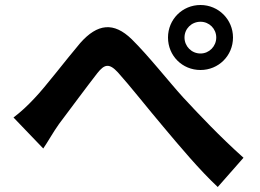

<svg xmlns="http://www.w3.org/2000/svg" viewBox="-20 -753 1040 768"><path d="M718 -603C718 -638 746 -666 782 -666C817 -666 845 -638 845 -603C845 -568 817 -539 782 -539C746 -539 718 -568 718 -603ZM652 -603C652 -530 709 -473 782 -473C854 -473 912 -530 912 -603C912 -675 854 -733 782 -733C709 -733 652 -675 652 -603ZM34 -283 153 -159C171 -185 193 -225 216 -257C258 -313 330 -410 369 -460C398 -497 417 -501 452 -463C499 -411 573 -317 634 -245C697 -170 779 -72 851 -5L954 -122C860 -206 776 -295 712 -364C654 -428 574 -530 507 -596C435 -666 370 -659 301 -581C240 -509 163 -407 118 -360C88 -328 64 -306 34 -283Z"/></svg>

Font: Noto Sans CJK JP Bold
Style: Regular
Weight: 700
Designer: Ryoko NISHIZUKA (kana & ideographs); Paul D. Hunt (Latin, Greek & Cyrillic); Wenlong ZHANG (bopomofo); Sandoll Communica
Foundry: Adobe Systems Incorporated
Version: Version 1.004;PS 1.004;hotconv 1.0.82;makeotf.lib2.5.63406